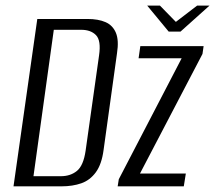

<svg xmlns="http://www.w3.org/2000/svg" viewBox="-20 -658 760 678"><path d="M27.7 0 111.7 -591H288.9Q327.2 -591 352.7 -579.8Q378.2 -568.6 389.3 -542.1Q400.3 -515.7 393.2 -470.1L345.8 -128.6Q339.1 -78 318.5 -49.8Q297.9 -21.6 267.2 -10.8Q236.5 0 197.3 0ZM98.2 -35.8H195.1Q228.7 -35.8 251.7 -54.5Q274.6 -73.1 282.3 -125.7L329.8 -462.3Q337.5 -514.9 319 -533.9Q300.6 -552.8 266.9 -552.8H170ZM395.5 0 399.5 -25.1 621.5 -452.3H469.4L475.5 -495H699L695 -467.5L474.3 -45.2H636.2L629 0ZM575.7 -546.4 499.8 -638.2H544.8L601 -580.7L676.1 -638.2H719.8L617.4 -546.4Z"/></svg>

Font: Alumni Sans SC Thin
Style: Italic
Weight: 100
Italic angle: -8°
Designer: Robert E. Leuschke
Foundry: Robert E. Leuschke
Version: Version 1.016